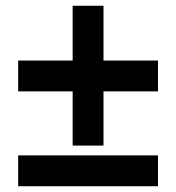

<svg xmlns="http://www.w3.org/2000/svg" viewBox="-20 -646 612 666"><path d="M339 -436H528V-329H339V-141H232V-329H43V-436H232V-626H339ZM43 0V-107H528V0Z"/></svg>

Font: RS Noto Sans
Style: Bold
Weight: 700
Designer: Monotype Design Team
Foundry: Monotype Imaging Inc.
Version: Version 3.10